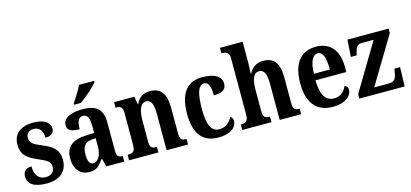

<svg xmlns="http://www.w3.org/2000/svg" viewBox="-65 -1235 3667 1714"><g transform="rotate(-15 1769.0 -378.0)"><path d="M202 10C326 10 393 -55 393 -158C393 -252 339 -292 246 -330C167 -362 141 -381 141 -427C141 -467 167 -491 210 -491C260 -491 294 -455 294 -388C349 -388 375 -411 375 -453C375 -501 329 -547 222 -547C110 -547 35 -496 35 -392C35 -299 83 -260 185 -217C258 -186 288 -166 288 -122C288 -78 263 -47 205 -47C142 -47 106 -92 106 -173C65 -173 27 -154 27 -101C27 -34 77 10 202 10Z M617 -619V-606H678C735 -645 823 -721 845 -756V-766H704C686 -721 644 -662 617 -619ZM595 10C661 10 687 -18 725 -72H733L751 0H918V-51H915C875 -51 862 -67 862 -122V-377C862 -503 800 -548 677 -548C575 -548 495 -516 495 -448C495 -401 532 -382 608 -382C608 -449 623 -490 666 -490C711 -490 724 -448 724 -374V-317L653 -314C523 -309 458 -260 458 -152C458 -42 519 10 595 10ZM646 -57C614 -57 599 -90 599 -148C599 -222 621 -259 688 -265L725 -268V-191C725 -112 694 -57 646 -57Z M962 0H1233V-51H1229C1191 -51 1169 -59 1169 -116V-311C1169 -393 1187 -469 1245 -469C1294 -469 1309 -418 1309 -333V0H1507V-51H1503C1464 -51 1446 -60 1446 -122V-354C1446 -490 1396 -548 1303 -548C1233 -548 1196 -519 1170 -463H1166L1154 -536H967V-485H971C1009 -485 1032 -476 1032 -420V-120C1032 -60 1007 -51 968 -51H962Z M1787 10C1915 10 1958 -50 1958 -98C1958 -117 1949 -132 1934 -141C1914 -95 1872 -59 1813 -59C1739 -59 1708 -130 1708 -267C1708 -439 1739 -490 1788 -490C1831 -490 1843 -432 1843 -364C1938 -364 1959 -400 1959 -444C1959 -503 1905 -548 1784 -548C1664 -548 1569 -481 1569 -266C1569 -63 1657 10 1787 10Z M2008 0H2278V-51H2276C2237 -51 2215 -59 2215 -116V-311C2215 -397 2231 -468 2288 -468C2337 -468 2354 -418 2354 -333V0H2552V-51H2549C2510 -51 2492 -60 2492 -122V-354C2492 -490 2444 -548 2348 -548C2274 -548 2238 -509 2216 -466H2211C2212 -485 2215 -532 2215 -576V-760H2005V-709H2016C2039 -709 2077 -701 2077 -647V-120C2077 -60 2049 -51 2013 -51H2008Z M2843 10C2971 10 3022 -52 3022 -102C3022 -124 3009 -138 2992 -144C2972 -97 2936 -60 2876 -60C2797 -60 2756 -121 2754 -259H3039V-307C3039 -465 2961 -548 2833 -548C2694 -548 2615 -453 2615 -265C2615 -91 2692 10 2843 10ZM2903 -319H2756C2757 -428 2788 -487 2836 -487C2884 -487 2903 -423 2903 -319Z M3090 0H3509L3514 -177H3462L3456 -144C3446 -83 3428 -62 3381 -62H3244L3504 -494V-536H3124L3113 -379H3167L3173 -403C3186 -457 3201 -474 3243 -474H3349L3090 -41Z"/></g></svg>

Font: Noto Serif Myanmar Condensed
Style: Bold
Weight: 700
Width: 3
Designer: Ben Mitchell and the Monotype Design Team
Foundry: Monotype Imaging Inc.
Version: Version 2.106